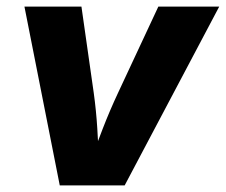

<svg xmlns="http://www.w3.org/2000/svg" viewBox="-20 -559 681 579"><path d="M160.2 0 53.7 -539.1H225.6L262.7 -278.8Q270 -226.1 273.4 -171.6Q276.9 -117.2 279.8 -57.6H246.6Q269 -117.2 290 -171.4Q311 -225.6 335.9 -278.8L457.5 -539.1H641.1L356 0Z"/></svg>

Font: Inter 18pt ExtraBold
Style: Italic
Weight: 800
Italic angle: -9.3988°
Designer: Rasmus Andersson
Foundry: rsms
Version: Version 4.001;git-66647c0bb